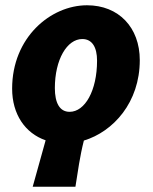

<svg xmlns="http://www.w3.org/2000/svg" viewBox="-20 -532 580 728"><path d="M244 -108C206 -108 188 -142 188 -198C188 -306 234 -384 292 -384C330 -384 348 -352 348 -302C348 -188 302 -108 244 -108ZM104 176H266C275 119 283 60 298 1C410 -33 510 -144 510 -304C510 -428 430 -512 310 -512C172 -512 26 -390 26 -196C26 -99 75 -27 153 0Z"/></svg>

Font: Source Sans Pro Black
Style: Italic
Weight: 900
Italic angle: -11°
Designer: Paul D. Hunt
Foundry: Adobe Systems Incorporated
Version: Version 3.006;hotconv 1.0.111;makeotfexe 2.5.65597